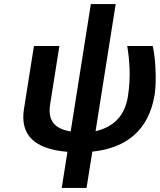

<svg xmlns="http://www.w3.org/2000/svg" viewBox="-20 -740 791 951"><path d="M746.2 -273C757 -340.9 749.1 -466.6 736.1 -512H610.1C621.4 -444.6 628.9 -359.6 613.7 -263C597.9 -163.6 540.8 -110.8 453.3 -90L553 -720H430L330.1 -89C254.7 -101.1 215 -139 228.3 -223L274.1 -512H148.1L98.7 -200C78.4 -72 150.2 -1.3 314.1 12L285.7 191H408.7L437.3 11C606.6 -6.5 718.2 -95.8 746.2 -273Z"/></svg>

Font: Fog Sans
Style: It
Weight: 700
Foundry: Intel Corporation
Version: Version 1.00